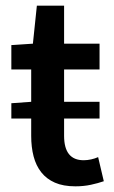

<svg xmlns="http://www.w3.org/2000/svg" viewBox="-20 -645 401 677"><path d="M20 -227V-281L90 -286V-400H20V-486L96 -491L110 -625H206V-491H331V-400H206V-286H331V-227H206V-166Q206 -80 275 -80Q288 -80 301.5 -83Q315 -86 326 -91L346 -6Q326 1 300.5 6.5Q275 12 246 12Q203 12 173.5 -1Q144 -14 125.5 -37.5Q107 -61 98.5 -93.5Q90 -126 90 -166V-227Z"/></svg>

Font: Processing Sans Pro Semibold
Style: Regular
Weight: 600
Designer: Paul D. Hunt
Foundry: Adobe Systems Incorporated
Version: Version 2.020;PS 2.000;hotconv 1.0.86;makeotf.lib2.5.63406